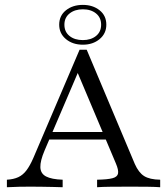

<svg xmlns="http://www.w3.org/2000/svg" viewBox="-20 -785 705 805"><path d="M8.9 0V-31.5Q37.1 -33.1 56.9 -42.3Q76.6 -51.6 91.1 -71Q105.6 -90.3 119.4 -121.8L313.7 -576.6H343.5L545.2 -97.6Q561.3 -61.3 584.3 -46.8Q607.3 -32.3 651.6 -31.5V0Q631.5 -1.6 599.6 -2Q567.7 -2.4 527.4 -2.4Q479 -2.4 443.1 -2Q407.3 -1.6 387.1 0V-31.5Q431.5 -32.3 452 -37.9Q472.6 -43.5 475 -58.1Q477.4 -72.6 466.1 -99.2L300.8 -491.1L315.3 -500.8L166.9 -154Q148.4 -110.5 149.2 -83.9Q150 -57.3 173 -45.2Q196 -33.1 242.7 -31.5V0Q222.6 -0.8 200.4 -1.2Q178.2 -1.6 155.2 -2Q132.3 -2.4 108.9 -2.4Q85.5 -2.4 62.1 -2Q38.7 -1.6 8.9 0ZM168.5 -200 182.3 -231.5H451.6L462.9 -200ZM327.4 -597.6Q284.7 -597.6 256.5 -621Q228.2 -644.4 228.2 -681.5Q228.2 -719.4 256.5 -741.9Q284.7 -764.5 327.4 -764.5Q369.4 -764.5 397.6 -741.9Q425.8 -719.4 425.8 -681.5Q425.8 -644.4 397.6 -621Q369.4 -597.6 327.4 -597.6ZM327.4 -616.9Q361.3 -616.9 382.7 -634.3Q404 -651.6 404 -681.5Q404 -711.3 382.7 -728.6Q361.3 -746 327.4 -746Q293.5 -746 271.8 -728.6Q250 -711.3 250 -681.5Q250 -651.6 271.4 -634.3Q292.7 -616.9 327.4 -616.9Z"/></svg>

Font: Playfair 12pt Light
Style: Regular
Weight: 300
Designer: Claus Eggers Sørensen
Foundry: Claus Eggers Sørensen
Version: Version 2.000;gftools[0.9.28]